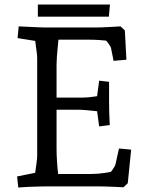

<svg xmlns="http://www.w3.org/2000/svg" viewBox="-20 -827 668 852"><path d="M61 5 56 -44 170 -67 130 -23Q132 -34 135.5 -56.5Q139 -79 142 -102Q145 -125 145 -135V-570Q145 -579 142.5 -598.5Q140 -618 137 -640.5Q134 -663 131 -682L170 -640L58 -658L63 -710Q82 -709 105 -708Q128 -707 148.5 -706Q169 -705 178 -705H401Q410 -705 430 -705.5Q450 -706 473 -707.5Q496 -709 515 -710L534 -692L541 -562L484 -557L473 -612Q472 -620 459 -637Q446 -654 435 -664L468 -645Q453 -647 425.5 -649Q398 -651 371 -651H205L242 -677Q240 -654 237 -627Q234 -600 232.5 -576.5Q231 -553 231 -540V-165Q231 -140 233 -110Q235 -80 238 -54Q241 -28 244 -13L203 -55H384Q414 -55 443.5 -59.5Q473 -64 486 -67L456 -43Q467 -57 479 -73.5Q491 -90 493 -100L508 -168L562 -163L547 -14L528 4Q509 3 485.5 2Q462 1 442.5 0.5Q423 0 414 0H195Q183 0 160 0.5Q137 1 110.5 2Q84 3 61 5ZM420 -266 406 -370 442 -329Q431 -331 409.5 -333.5Q388 -336 365.5 -338Q343 -340 330 -340H203V-394H350Q371 -394 399 -398.5Q427 -403 437 -404L406 -364L420 -469L464 -464V-380Q464 -326 467 -272ZM148 -753V-807H468L463 -753Z"/></svg>

Font: Andada Pro
Style: Regular
Weight: 400
Designer: Carolina Giovagnoli
Foundry: Huerta Tipografica
Version: Version 3.003